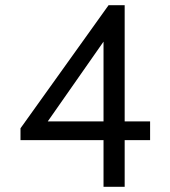

<svg xmlns="http://www.w3.org/2000/svg" viewBox="-20 -720 656 740"><path d="M379 0V-180H59V-225.5L398.5 -700H460.5V-252H558.5V-180H460.5V0ZM164 -252H379V-559.5Z"/></svg>

Font: Overpass Mono Light
Style: Regular
Weight: 400
Monospace: yes
Version: Version 4.000